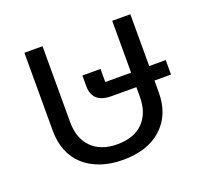

<svg xmlns="http://www.w3.org/2000/svg" viewBox="-102 -665 850 797"><g transform="rotate(-20 323.5 -267.0)"><path d="M314 12Q260 12 216.5 -3Q173 -18 142.5 -45.5Q112 -73 96 -112.5Q80 -152 80 -201V-546H160V-211Q160 -139 200.5 -98Q241 -57 314 -57Q388 -57 428 -98Q468 -139 468 -211V-253H360Q315 -253 294.5 -272.5Q274 -292 274 -327V-375H354V-317H468V-546H548V-317H621V-253H548V-201Q548 -103 486 -45.5Q424 12 314 12Z"/></g></svg>

Font: IBM Plex Thai
Style: Regular
Weight: 400
Designer: Mike Abbink, Paul van der Laan, Pieter van Rosmalen, Ben Mitchell, Mark Frömberg
Foundry: Bold Monday
Version: Version 1.0